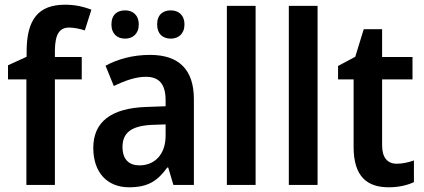

<svg xmlns="http://www.w3.org/2000/svg" viewBox="-20 -785 1799 815"><path d="M327 -448V-543H213V-571C214 -640 232 -668 274 -668C297 -668 320 -662 340 -656L368 -744C333 -757 299 -765 256 -765C144 -765 93 -704 93 -566V-544L14 -508V-448H92V0H213V-448Z M453 -681C453 -641 478 -621 511 -621C543 -621 569 -641 569 -681C569 -722 543 -741 511 -741C478 -741 453 -723 453 -681ZM647 -681C647 -641 671 -621 705 -621C737 -621 763 -641 763 -681C763 -722 737 -741 705 -741C672 -741 647 -723 647 -681ZM617 -552C544 -552 479 -534 428 -506L463 -420C509 -442 555 -459 599 -459C653 -459 683 -431 683 -359V-334L601 -331C452 -326 376 -268 376 -157C376 -53 435 10 528 10C608 10 649 -17 690 -74H694L716 0H803V-364C803 -489 740 -552 617 -552ZM626 -255 683 -257V-209C683 -128 635 -83 572 -83C528 -83 500 -108 500 -161C500 -219 534 -251 626 -255Z M1065 0V-760H943V0Z M1328 0V-760H1206V0Z M1664 -90C1625 -90 1602 -116 1602 -167V-448H1731V-543H1602V-661H1524L1488 -544L1415 -505V-448H1481V-161C1481 -34 1540 10 1630 10C1673 10 1710 1 1737 -12V-104C1715 -96 1689 -90 1664 -90Z"/></svg>

Font: Noto Sans Thai Looped SemiCondensed SemiBold
Style: Regular
Weight: 600
Width: 4
Designer: Sasikarn Vongin, Ben Mitchell
Foundry: The Fontpad Ltd
Version: Version 1.001